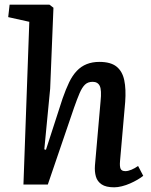

<svg xmlns="http://www.w3.org/2000/svg" viewBox="-20 -787 642 819"><path d="M591 -37Q581 -29 566.5 -20.5Q552 -12 535 -4.5Q518 3 500 7.5Q482 12 467 12Q432 12 413.5 -0.5Q395 -13 389 -34Q383 -55 385 -81L409 -355Q414 -403 405.5 -420.5Q397 -438 375 -438Q355 -438 342.5 -426Q330 -414 319.5 -389.5Q309 -365 296 -328L184 0H80L105 -694L15 -714L21 -767H191L208 -754L194 -409L169 -150L176 -148L247 -367Q261 -407 275 -436Q289 -465 307.5 -484.5Q326 -504 350 -513.5Q374 -523 404 -523Q452 -523 477 -503Q502 -483 510 -445Q518 -407 514 -352L492 -100Q490 -77 494.5 -67Q499 -57 515 -57Q526 -57 540.5 -63Q555 -69 569 -79Z"/></svg>

Font: Literata Medium
Style: Italic
Weight: 500
Italic angle: -2°
Designer: Latin by Veronika Burian and Jose Scaglione. Greek by Irene Vlachou. Cyrillic by Vera Evstafieva
Foundry: TypeTogether
Version: Version 3.103;gftools[0.9.29]